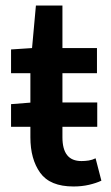

<svg xmlns="http://www.w3.org/2000/svg" viewBox="-20 -665 401 695"><path d="M20 -206V-288L96 -294H332V-206ZM246 10Q161 10 125.5 -39.5Q90 -89 90 -168V-400H20V-486L96 -491L110 -645H206V-491H331V-400H206V-168Q206 -125 223 -103.5Q240 -82 275 -82Q288 -82 301 -84Q314 -86 326 -92L347 -11Q328 -2 302 4Q276 10 246 10Z"/></svg>

Font: Source Sans 3 SemiBold
Style: Regular
Weight: 600
Designer: Paul D. Hunt
Foundry: Adobe
Version: Version 3.046;hotconv 1.0.118;makeotfexe 2.5.65603